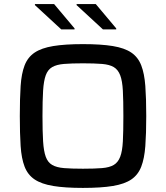

<svg xmlns="http://www.w3.org/2000/svg" viewBox="-20 -912 812 940"><path d="M386 8Q298 8 240.5 -1.5Q183 -11 149.5 -33.5Q116 -56 100.5 -96Q85 -136 81 -197Q77 -258 77 -344Q77 -430 81 -491Q85 -552 100.5 -592Q116 -632 149.5 -654.5Q183 -677 240.5 -686.5Q298 -696 386 -696Q475 -696 532.5 -686.5Q590 -677 623 -654.5Q656 -632 671.5 -592Q687 -552 691.5 -491Q696 -430 696 -344Q696 -258 691.5 -197Q687 -136 671.5 -96Q656 -56 623 -33.5Q590 -11 532.5 -1.5Q475 8 386 8ZM386 -86Q443 -86 479.5 -89Q516 -92 537 -104.5Q558 -117 568.5 -144.5Q579 -172 581.5 -220Q584 -268 584 -344Q584 -420 581.5 -468Q579 -516 568.5 -543.5Q558 -571 537 -583.5Q516 -596 479.5 -599Q443 -602 386 -602Q330 -602 293.5 -599Q257 -596 235.5 -583.5Q214 -571 204 -543.5Q194 -516 191 -468Q188 -420 188 -344Q188 -268 191 -220Q194 -172 204 -144.5Q214 -117 235.5 -104.5Q257 -92 293.5 -89Q330 -86 386 -86ZM549 -768H484L355 -887V-892H449L549 -773ZM345 -768H280L151 -887V-892H245L345 -773Z"/></svg>

Font: Saira SemiExpanded Medium
Style: Regular
Weight: 500
Width: 6
Designer: Hector Gatti with collaboration of the Omnibus-Type team
Foundry: Omnibus-Type
Version: Version 1.101